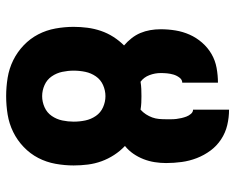

<svg xmlns="http://www.w3.org/2000/svg" viewBox="-92 -684 783 640"><g transform="rotate(90 300.0 -363.5)"><path d="M300 8Q269 8 238.5 3Q208 -2 180.5 -15.5Q153 -29 130.5 -50.5Q108 -72 94 -99Q80 -126 74.5 -156.5Q69 -187 69 -217Q69 -240 72 -263Q75 -286 82.5 -308Q90 -330 102.5 -349.5Q115 -369 131 -385Q118 -396 107 -410Q96 -424 89.5 -439.5Q83 -455 80 -472Q77 -489 77 -507Q77 -532 81 -556.5Q85 -581 95 -603.5Q105 -626 121.5 -645Q138 -664 159.5 -676.5Q181 -689 206 -693.5Q231 -698 255 -698V-579Q245 -579 238 -569.5Q231 -560 228 -549.5Q225 -539 224 -528.5Q223 -518 223 -507Q223 -488 230 -469.5Q237 -451 252 -440Q264 -442 276 -442.5Q288 -443 300 -443Q311 -443 322 -442.5Q333 -442 345 -440Q354 -448 360.5 -458Q367 -468 371 -479Q375 -490 376 -501.5Q377 -513 377 -525Q377 -534 377 -542.5Q377 -551 376 -559.5Q375 -568 373 -576.5Q371 -585 368 -593Q365 -601 359 -608Q353 -615 345 -615V-735Q371 -735 396.5 -729Q422 -723 444 -708.5Q466 -694 481.5 -673Q497 -652 506.5 -627.5Q516 -603 519.5 -577Q523 -551 523 -525Q523 -506 520 -487Q517 -468 510 -450Q503 -432 492 -416Q481 -400 466 -388Q483 -372 496 -352Q509 -332 517 -310Q525 -288 528 -264.5Q531 -241 531 -217Q531 -187 525.5 -156.5Q520 -126 506 -99Q492 -72 469.5 -50.5Q447 -29 419.5 -15.5Q392 -2 361.5 3Q331 8 300 8ZM300 -112Q319 -112 337 -120Q355 -128 366 -144Q377 -160 381 -179Q385 -198 385 -217Q385 -237 381 -256Q377 -275 366 -291Q355 -307 337 -315Q319 -323 300 -323Q281 -323 263 -315Q245 -307 234 -291Q223 -275 219 -256Q215 -237 215 -217Q215 -198 219 -179Q223 -160 234 -144Q245 -128 263 -120Q281 -112 300 -112Z"/></g></svg>

Font: Iosevka Heavy Extended
Style: Regular
Weight: 900
Width: 7
Monospace: yes
Designer: Belleve Invis
Foundry: Belleve Invis
Version: Version 32.5.0; ttfautohint (v1.8.4)